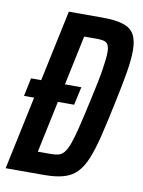

<svg xmlns="http://www.w3.org/2000/svg" viewBox="-81 -744 596 800"><g transform="rotate(10 217.5 -344.0)"><path d="M22 -310 38 -387H251L234 -310ZM-1 0 145 -688H288Q343 -688 375.5 -677.5Q408 -667 422 -642.5Q436 -618 436 -574Q436 -535 426.5 -479Q417 -423 400 -344Q383 -262 368.5 -203Q354 -144 338 -104.5Q322 -65 299.5 -42Q277 -19 243.5 -9.5Q210 0 161 0ZM119 -91H170Q190 -91 204 -94Q218 -97 229 -109.5Q240 -122 250 -149Q260 -176 271.5 -223.5Q283 -271 299 -344Q318 -428 325.5 -476.5Q333 -525 333 -550Q333 -566 329.5 -575.5Q326 -585 319.5 -589.5Q313 -594 302.5 -595.5Q292 -597 277 -597H226Z"/></g></svg>

Font: Saira ExtraCondensed SemiBold
Style: Italic
Weight: 600
Width: 2
Italic angle: -12°
Designer: Hector Gatti with collaboration of the Omnibus-Type team
Foundry: Omnibus-Type
Version: Version 1.101